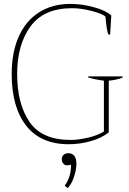

<svg xmlns="http://www.w3.org/2000/svg" viewBox="-20 -730 661 985"><path d="M40 -350Q40 -461 76 -542Q112 -623 180 -666.5Q248 -710 342 -710Q399 -710 460 -693.5Q521 -677 551 -651L545 -553H536Q527 -573 521 -645Q504 -660 449.5 -674Q395 -688 350 -688Q205 -688 136.5 -594.5Q68 -501 68 -350Q68 -197 131.5 -104.5Q195 -12 343 -12Q379 -12 428.5 -23Q478 -34 513 -55V-316Q467 -322 432 -333V-338H609V-332Q579 -320 538 -316V-51Q502 -22 446 -6Q390 10 333 10Q189 10 114.5 -85Q40 -180 40 -350ZM312 222Q327 203 335.5 176.5Q344 150 344 124V114Q338 118 323 118Q312 118 304.5 109Q297 100 297 88Q297 72 306.5 64Q316 56 330 56Q372 56 372 111Q372 140 359.5 177.5Q347 215 327 235Z"/></svg>

Font: Trirong Thin
Style: Regular
Weight: 250
Designer: Katatrad Team
Foundry: CadsonDemak
Version: Version 1.001